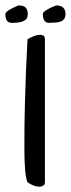

<svg xmlns="http://www.w3.org/2000/svg" viewBox="-66 -699 266 720"><path d="M102.5 -15.6Q102.5 1 79.1 1Q61.5 1 37.1 -15.6Q25.4 -42 25.4 -141.6Q25.4 -241.2 27.3 -306.2Q29.3 -371.1 31.2 -425.8Q37.1 -544.9 37.1 -551.8Q65.4 -568.4 84 -568.4Q102.5 -568.4 102.5 -551.8ZM-22.5 -613.3Q-45.9 -613.3 -45.9 -646.5Q-45.9 -658.2 2.9 -678.7Q23.4 -678.7 30.8 -669.9Q38.1 -661.1 38.1 -647.5Q38.1 -633.8 32.2 -627.4Q26.4 -621.1 17.6 -618.2Q5.9 -613.3 -22.5 -613.3ZM118.2 -613.3Q94.7 -613.3 94.7 -646.5Q94.7 -659.2 144.5 -678.7Q179.7 -678.7 179.7 -645.5Q179.7 -615.2 138.7 -614.3Q127.9 -613.3 118.2 -613.3Z"/></svg>

Font: Architects Daughter
Style: Regular
Weight: 400
Designer: Kimberly Geswein
Foundry: Kimberly Geswein
Version: Version 1.002 2010